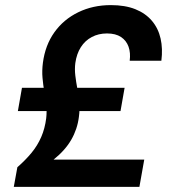

<svg xmlns="http://www.w3.org/2000/svg" viewBox="-20 -732 673 752"><path d="M34 0 48 -77Q80 -105 103.5 -133.5Q127 -162 141.5 -195.5Q156 -229 161 -269Q164 -296 161 -321.5Q158 -347 153.5 -373Q149 -399 146.5 -427Q144 -455 148 -486Q157 -555 193 -605.5Q229 -656 286.5 -684Q344 -712 414 -712Q470 -712 510 -696Q550 -680 575 -650.5Q600 -621 609 -581Q618 -541 612 -494H488Q492 -525 483.5 -549Q475 -573 454 -587Q433 -601 399 -601Q366 -601 339.5 -587Q313 -573 296.5 -547Q280 -521 275 -485Q272 -461 275 -436Q278 -411 283 -384.5Q288 -358 290.5 -330.5Q293 -303 289 -274Q283 -226 259 -184.5Q235 -143 190 -107H545L526 0ZM50 -297 66 -388H468L452 -297Z"/></svg>

Font: DM Sans 11pt
Style: Bold Italic
Weight: 700
Italic angle: -10°
Version: Version 4.004;gftools[0.9.30]